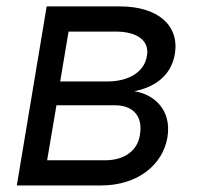

<svg xmlns="http://www.w3.org/2000/svg" viewBox="-20 -565 601 585"><path d="M31.2 0H288.4C399.1 0 475.9 -62.5 490.1 -146.3C504.3 -231.5 447.4 -278.4 389.2 -286.9C451.7 -299.7 501.4 -333.8 512.8 -400.6C527 -487.2 461.6 -545.5 345.2 -545.5H122.2ZM123.6 -76.7 152 -244.3H329.5C386.4 -244.3 416.2 -210.2 406.2 -153.4C399.1 -106.5 359.4 -76.7 301.1 -76.7ZM163.4 -316.8 188.9 -468.8H332.4C399.1 -468.8 436.1 -440.3 427.6 -394.9C420.5 -346.6 373.6 -316.8 306.8 -316.8Z"/></svg>

Font: Magic Ui Pro
Style: Italic
Weight: 400
Italic angle: -9.39999°
Designer: Stefan Endress, Andreas Faust
Version: Version 1.000;FEAKit 1.0